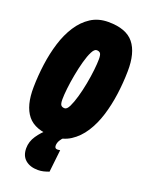

<svg xmlns="http://www.w3.org/2000/svg" viewBox="-169 -790 827 1089"><g transform="rotate(20 244.5 -246.0)"><path d="M216 9Q108 9 62 -48Q16 -105 18 -217Q19 -286 28.5 -356Q38 -426 57.5 -489Q77 -552 109 -601.5Q141 -651 186 -680Q231 -709 291 -709Q399 -709 445 -652Q491 -595 489 -483Q488 -414 478.5 -344Q469 -274 449.5 -211Q430 -148 398 -98.5Q366 -49 321 -20Q276 9 216 9ZM224 -164Q238 -164 250.5 -189.5Q263 -215 274.5 -255Q286 -295 294.5 -340Q303 -385 307.5 -426Q312 -467 312 -492Q312 -519 305 -527.5Q298 -536 283 -536Q269 -536 256 -510.5Q243 -485 232 -445Q221 -405 212.5 -359.5Q204 -314 199.5 -273.5Q195 -233 195 -208Q195 -181 202 -172.5Q209 -164 224 -164ZM179 -16 278 -3Q267 5 258 20.5Q249 36 249 52Q249 70 266 70Q272 70 276.5 69Q281 68 282 68L267 203Q251 209 235 213Q219 217 201 217Q154 217 125.5 193Q97 169 97 123Q97 83 121 47.5Q145 12 179 -16Z"/></g></svg>

Font: Georama Condensed Black
Style: Italic
Weight: 900
Width: 3
Italic angle: -9°
Designer: Jean-Baptiste Levee
Foundry: Production Type
Version: Version 1.000